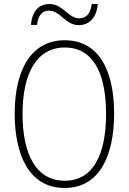

<svg xmlns="http://www.w3.org/2000/svg" viewBox="-20 -924 640 954"><path d="M134 -800H164C170 -856 196 -871 224 -871C280 -871 305 -799 371 -799C424 -799 460 -837 466 -904H436C429 -848 402 -833 373 -833C321 -833 291 -904 227 -904C173 -904 139 -869 134 -800ZM301 10C475 10 547 -151 547 -360C547 -579 468 -724 302 -724C140 -724 53 -585 53 -359C53 -154 125 10 301 10ZM302 -26C160 -26 92 -156 92 -358C92 -559 162 -688 302 -688C438 -688 507 -568 507 -358C507 -153 441 -26 302 -26Z"/></svg>

Font: Noto Sans Mono ExtraLight
Style: Regular
Weight: 200
Designer: Monotype Design Team
Foundry: Monotype Imaging Inc.
Version: Version 2.014